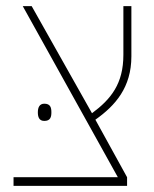

<svg xmlns="http://www.w3.org/2000/svg" viewBox="-20 -604 502 624"><path d="M24 0H393V-28L290 -215C355 -261 407 -320 407 -421V-584H381V-426C381 -332 341 -282 279 -236L83 -584H54L363 -28H24ZM103 -239C103 -224 107 -211 124 -211C144 -211 147 -224 147 -239C147 -254 144 -267 124 -267C108 -267 103 -254 103 -239Z"/></svg>

Font: Noto Sans Hebrew SemiCondensed Thin
Style: Regular
Weight: 100
Width: 4
Designer: Monotype Design Team
Foundry: Monotype Imaging Inc.
Version: Version 2.004